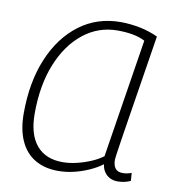

<svg xmlns="http://www.w3.org/2000/svg" viewBox="-67 -603 614 673"><g transform="rotate(10 239.5 -266.0)"><path d="M395 10Q380 10 368 4Q356 -2 348 -13.5Q340 -25 338 -41Q318 -26 292 -14.5Q266 -3 238.5 3.5Q211 10 183 10Q135 10 100.5 -10.5Q66 -31 48 -71Q30 -111 30 -168Q30 -279 65 -363Q100 -447 163 -494.5Q226 -542 310 -542Q328 -542 346 -540Q364 -538 381 -534.5Q398 -531 414 -525.5Q430 -520 443 -514Q427 -412 415 -337.5Q403 -263 395 -211.5Q387 -160 382 -128.5Q377 -97 375 -81.5Q373 -66 373 -64Q373 -43 381.5 -32.5Q390 -22 407 -22Q416 -22 423.5 -23.5Q431 -25 439 -28L441 0Q431 5 419 7.5Q407 10 395 10ZM335 -69 402 -492Q383 -502 358.5 -506.5Q334 -511 304 -511Q236 -511 182.5 -468.5Q129 -426 98.5 -350.5Q68 -275 68 -174Q68 -100 100.5 -61.5Q133 -23 193 -23Q217 -23 242.5 -29Q268 -35 292 -45Q316 -55 335 -69Z"/></g></svg>

Font: Georama ExtraCondensed Thin ExtraLight
Style: Italic
Weight: 250
Italic angle: -9°
Version: Version 1.001